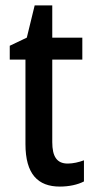

<svg xmlns="http://www.w3.org/2000/svg" viewBox="-20 -679 348 709"><path d="M230 -75C190 -75 173 -101 173 -154V-459H284V-540H173V-659H108L79 -540L16 -510V-459H74V-147C74 -36 120 10 201 10C235 10 267 3 290 -9V-87C271 -80 250 -75 230 -75Z"/></svg>

Font: Noto Sans Arabic Cond Med
Style: Regular
Weight: 500
Width: 3
Designer: Monotype Design Team, Nadine Chahine, Nizar Qandah and Khaled Hosny
Foundry: Monotype Imaging Inc.
Version: Version 2.012